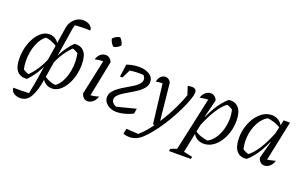

<svg xmlns="http://www.w3.org/2000/svg" viewBox="-101 -1223 3050 1913"><g transform="rotate(20 1423.5 -266.5)"><path d="M184 206Q156 206 133.5 196Q111 186 99 169.5Q87 153 88 132Q131 133 170.5 132Q210 131 253 129Q259 97 263.5 73Q268 49 273 23Q278 -3 284 -43L372 -605Q378 -644 398.5 -674Q419 -704 449 -721.5Q479 -739 513 -739Q542 -739 564.5 -729.5Q587 -720 600.5 -703.5Q614 -687 613 -666Q571 -668 530.5 -667Q490 -666 450 -662Q444 -642 440 -620Q436 -598 433 -575Q430 -552 426 -529L349 -47Q330 73 292 139.5Q254 206 184 206ZM185 3Q117 10 80.5 -31.5Q44 -73 44 -166Q44 -232 60 -290.5Q76 -349 104 -394.5Q132 -440 168 -466Q204 -492 245 -492Q283 -492 312.5 -471.5Q342 -451 357 -414L353 -394Q324 -418 287 -432.5Q250 -447 200 -452L242 -459Q212 -445 187.5 -415Q163 -385 146 -343.5Q129 -302 121 -254Q113 -206 114 -156.5Q115 -107 127 -61L108 -84Q130 -70 151.5 -59Q173 -48 198 -44L175 -40Q217 -78 255.5 -135Q294 -192 325 -271L337 -250Q315 -190 291.5 -145Q268 -100 242 -65Q216 -30 185 3ZM449 8Q412 8 382 -12.5Q352 -33 337 -70L341 -91Q370 -67 407 -52.5Q444 -38 494 -33L452 -26Q482 -40 506.5 -70Q531 -100 548 -141.5Q565 -183 573 -231Q581 -279 579.5 -328.5Q578 -378 567 -424L586 -401Q564 -414 542.5 -425.5Q521 -437 496 -441L519 -445Q478 -408 438.5 -350.5Q399 -293 369 -214L356 -234Q379 -295 402.5 -339.5Q426 -384 452.5 -419.5Q479 -455 510 -487Q576 -495 613 -453.5Q650 -412 650 -319Q650 -253 634 -194Q618 -135 590 -89.5Q562 -44 526 -18Q490 8 449 8Z M828 -25 812 -59Q842 -60 869 -64.5Q896 -69 921 -78Q914 -53 899 -33.5Q884 -14 865 -4Q846 6 826 6Q803 6 785.5 -9.5Q768 -25 760 -53L847 -458L859 -421Q825 -422 801 -419.5Q777 -417 752 -410Q759 -435 772.5 -453Q786 -471 804.5 -480.5Q823 -490 843 -490Q865 -490 883 -476.5Q901 -463 911 -438ZM916 -705Q931 -691 942 -671.5Q953 -652 956 -632Q943 -617 923.5 -605.5Q904 -594 884 -592Q869 -605 857.5 -624.5Q846 -644 842 -664Q856 -680 875.5 -691Q895 -702 916 -705Z M1136 8Q1097 8 1065.5 -6Q1034 -20 1015 -44.5Q996 -69 996 -99Q996 -133 1016.5 -160Q1037 -187 1069.5 -210.5Q1102 -234 1139 -255Q1176 -276 1208.5 -296.5Q1241 -317 1261.5 -339.5Q1282 -362 1282 -387Q1282 -400 1275 -414.5Q1268 -429 1252 -436L1288 -429Q1273 -431 1257 -432Q1241 -433 1224 -433Q1189 -433 1151.5 -429.5Q1114 -426 1079 -419L1066 -469Q1096 -480 1130 -486Q1164 -492 1194 -492Q1263 -492 1306.5 -464Q1350 -436 1350 -387Q1350 -353 1329.5 -325.5Q1309 -298 1276.5 -274.5Q1244 -251 1207 -230Q1170 -209 1137.5 -188.5Q1105 -168 1084 -146.5Q1063 -125 1063 -100Q1063 -78 1082 -60Q1101 -42 1129 -38L1098 -36L1315 -92L1306 -38Q1283 -25 1252.5 -14.5Q1222 -4 1191.5 2Q1161 8 1136 8ZM1048 -336 1066 -469H1139L1075 -336Z M1275 188 1286 131 1414 139Q1461 99 1508.5 39Q1556 -21 1600.5 -94.5Q1645 -168 1684 -249.5Q1723 -331 1752 -416L1754 -356L1714 -479Q1733 -485 1755 -485Q1781 -485 1794 -474.5Q1807 -464 1807 -440Q1807 -418 1792 -373Q1772 -314 1740 -247.5Q1708 -181 1669.5 -115.5Q1631 -50 1589.5 7Q1548 64 1509 107Q1470 150 1438 170Q1391 199 1340 199Q1309 199 1275 188ZM1520 0 1465 -460 1489 -419Q1450 -418 1433 -416Q1416 -414 1401 -410Q1404 -434 1415 -452Q1426 -470 1442.5 -479.5Q1459 -489 1477 -489Q1496 -489 1511 -478.5Q1526 -468 1535 -448L1575 -60H1608L1569 -2Z M2059 8Q2018 8 1986.5 -12Q1955 -32 1938 -69L1939 -90Q2002 -43 2103 -32L2070 -28Q2113 -45 2146 -85.5Q2179 -126 2198 -182.5Q2217 -239 2220 -300.5Q2223 -362 2205 -421L2226 -400Q2203 -414 2181.5 -425Q2160 -436 2134 -440L2157 -444Q2102 -406 2052 -327Q2002 -248 1954 -125L1936 -139Q1984 -266 2034 -350.5Q2084 -435 2146 -488Q2214 -497 2252 -453Q2290 -409 2290 -317Q2290 -251 2271.5 -192.5Q2253 -134 2221 -88.5Q2189 -43 2147.5 -17.5Q2106 8 2059 8ZM1761 194 1765 170Q1794 157 1815.5 150.5Q1837 144 1863 141L1997 170L1992 194ZM1819 194 1961 -458 1972 -421Q1941 -421 1915.5 -418Q1890 -415 1865 -410Q1872 -434 1886 -452Q1900 -470 1918.5 -480Q1937 -490 1956 -490Q1979 -490 1997 -476.5Q2015 -463 2025 -438L1978 -249L1985 -246L1895 194Z M2515 3Q2447 13 2409 -31Q2371 -75 2371 -168Q2371 -234 2389.5 -292Q2408 -350 2440 -395.5Q2472 -441 2513.5 -467Q2555 -493 2602 -493Q2643 -493 2675 -472.5Q2707 -452 2723 -416L2722 -395Q2659 -442 2558 -452L2591 -457Q2548 -440 2515 -399Q2482 -358 2463 -302Q2444 -246 2441.5 -184Q2439 -122 2456 -63L2435 -85Q2458 -71 2480 -60Q2502 -49 2527 -45L2504 -40Q2559 -78 2609 -157Q2659 -236 2707 -360L2725 -346Q2677 -219 2627 -134Q2577 -49 2515 3ZM2701 -25 2687 -59Q2713 -60 2739.5 -65Q2766 -70 2795 -78Q2788 -53 2773 -33.5Q2758 -14 2739 -4Q2720 6 2701 6Q2677 6 2659.5 -9.5Q2642 -25 2634 -53L2683 -235L2675 -237L2730 -484H2797Z"/></g></svg>

Font: Piazzolla 24pt
Style: Italic
Weight: 400
Italic angle: -11.3°
Designer: Juan Pablo del Peral
Foundry: Huerta Tipografica
Version: Version 2.005